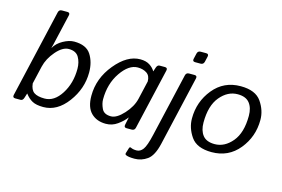

<svg xmlns="http://www.w3.org/2000/svg" viewBox="-112 -972 2095 1426"><g transform="rotate(15 935.5 -259.0)"><path d="M37.6 0Q15.6 0 20.5 -22L176.8 -698.7Q181.6 -720.7 203.6 -720.7H245.6Q267.6 -720.7 262.7 -698.7L208 -461.9Q204.6 -447.8 200.2 -432.1H201.2Q222.7 -470.7 268.1 -495.8Q313.5 -521 352.5 -521Q445.3 -521 481.7 -464.1Q518.1 -407.2 518.1 -327.6Q518.1 -203.1 439.5 -97.4Q360.8 8.3 254.4 8.3Q200.2 8.3 169.9 -8.1Q139.6 -24.4 114.7 -57.6H113.8L102.5 -22Q95.7 0 78.6 0ZM134.3 -141.6Q139.2 -92.8 166 -74Q192.9 -55.2 247.6 -55.2Q321.8 -55.2 374.5 -137.9Q427.2 -220.7 427.2 -331.1Q427.2 -381.8 405.3 -419.7Q383.3 -457.5 328.1 -457.5Q280.3 -457.5 230.7 -400.1Q181.2 -342.8 166 -278.3Z M578.6 -165.5Q578.6 -299.8 669.7 -410.4Q760.7 -521 860.8 -521Q904.8 -521 933.1 -502.7Q961.4 -484.4 975.1 -460H976.1L986.3 -490.7Q993.7 -512.7 1010.3 -512.7H1051.3Q1073.2 -512.7 1068.4 -490.7L960 -22Q955.1 0 933.1 0H893.6Q872.1 0 876.5 -22L888.7 -80.6H887.7Q863.8 -48.8 824 -20.3Q784.2 8.3 735.4 8.3Q664.6 8.3 621.6 -34.4Q578.6 -77.1 578.6 -165.5ZM669.4 -162.1Q669.4 -129.9 686.8 -92.5Q704.1 -55.2 757.8 -55.2Q801.8 -55.2 855 -113.3Q908.2 -171.4 922.9 -234.4L955.6 -376Q955.6 -419.9 927.5 -438.7Q899.4 -457.5 857.9 -457.5Q789.6 -457.5 729.5 -369.9Q669.4 -282.2 669.4 -162.1Z M941.4 193.8Q933.1 189.5 936.5 178.2L948.7 138.7Q952.6 126 962.9 131.3Q980 140.1 1007.3 140.1Q1036.1 140.1 1056.6 112.3Q1077.1 84.5 1097.2 -2.9L1210 -490.7Q1214.8 -512.7 1236.8 -512.7H1278.8Q1300.8 -512.7 1295.9 -490.7L1172.4 45.4Q1150.4 140.1 1106 171.9Q1061.5 203.6 1008.3 203.6Q960 203.6 941.4 193.8ZM1258.3 -605.5Q1236.3 -605.5 1241.7 -627.4L1251.5 -669.4Q1256.3 -691.4 1278.3 -691.4H1320.3Q1342.3 -691.4 1337.4 -669.4L1327.6 -627.4Q1322.3 -605.5 1300.3 -605.5Z M1343.8 -196.3Q1343.8 -325.2 1423.6 -423.1Q1503.4 -521 1632.8 -521Q1747.1 -521 1792.5 -455.3Q1837.9 -389.6 1837.9 -316.4Q1837.9 -187.5 1758.1 -89.6Q1678.2 8.3 1548.8 8.3Q1434.6 8.3 1389.2 -57.4Q1343.8 -123 1343.8 -196.3ZM1434.6 -189Q1434.6 -127.9 1463.1 -91.6Q1491.7 -55.2 1555.2 -55.2Q1631.3 -55.2 1689.2 -124.3Q1747.1 -193.4 1747.1 -323.7Q1747.1 -384.8 1718.5 -421.1Q1689.9 -457.5 1626.5 -457.5Q1550.3 -457.5 1492.4 -388.4Q1434.6 -319.3 1434.6 -189Z"/></g></svg>

Font: Istok Web
Style: Italic
Weight: 400
Italic angle: -13°
Designer: Andrey V. Panov
Foundry: Andrey V. Panov
Version: Version 1.0.2g